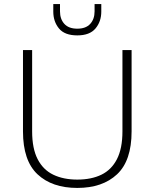

<svg xmlns="http://www.w3.org/2000/svg" viewBox="-20 -914 760 944"><path d="M360 10Q236 10 164.5 -57Q93 -124 93 -268V-668H138V-268Q138 -184 165 -131.5Q192 -79 242 -55Q292 -31 360 -31Q429 -31 478.5 -55Q528 -79 555 -131.5Q582 -184 582 -268V-668H627V-268Q627 -124 555.5 -57Q484 10 360 10ZM360 -740Q298 -740 270 -774Q242 -808 242 -857V-894H275V-858Q275 -820 296.5 -796.5Q318 -773 360 -773Q402 -773 423.5 -796.5Q445 -820 445 -858V-894H478V-857Q478 -808 449.5 -774Q421 -740 360 -740Z"/></svg>

Font: Gantari ExtraLight
Style: Regular
Weight: 250
Designer: Anugrah Pasau
Foundry: Lafontype
Version: Version 1.000